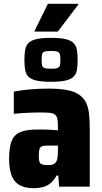

<svg xmlns="http://www.w3.org/2000/svg" viewBox="-20 -986 540 1014"><path d="M157 8Q113 8 84 -8Q55 -24 41.5 -58.5Q28 -93 28 -148Q28 -208 41.5 -241.5Q55 -275 87.5 -288.5Q120 -302 177 -302Q186 -302 198.5 -302Q211 -302 226 -301.5Q241 -301 256.5 -300Q272 -299 286 -298V-319Q286 -346 282.5 -360.5Q279 -375 268.5 -382Q258 -389 238 -390.5Q218 -392 185 -392Q163 -392 140 -391Q117 -390 95 -388.5Q73 -387 53 -385V-502Q92 -510 138.5 -514Q185 -518 237 -518Q295 -518 334 -510.5Q373 -503 397 -486.5Q421 -470 433.5 -445.5Q446 -421 450 -386.5Q454 -352 454 -308V0H292L288 -59H279Q264 -32 245.5 -17.5Q227 -3 204.5 2.5Q182 8 157 8ZM233 -114Q246 -114 254.5 -116Q263 -118 269.5 -123Q276 -128 279 -136Q283 -144 284.5 -158.5Q286 -173 286 -192V-217H231Q211 -217 201 -213Q191 -209 188 -197.5Q185 -186 185 -163Q185 -143 188 -132.5Q191 -122 201.5 -118Q212 -114 233 -114ZM249 -554Q201 -554 172.5 -560.5Q144 -567 130.5 -580.5Q117 -594 113 -616Q109 -638 109 -669Q109 -701 113 -723Q117 -745 130.5 -759Q144 -773 172.5 -779.5Q201 -786 249 -786Q298 -786 326 -779.5Q354 -773 368 -759Q382 -745 386 -723Q390 -701 390 -669Q390 -638 386 -616Q382 -594 368 -580.5Q354 -567 326 -560.5Q298 -554 249 -554ZM249 -623Q274 -623 284 -627Q294 -631 296.5 -641Q299 -651 299 -669Q299 -688 296.5 -698.5Q294 -709 284 -713Q274 -717 249 -717Q225 -717 214.5 -713Q204 -709 202 -698.5Q200 -688 200 -669Q200 -651 202 -641Q204 -631 214.5 -627Q225 -623 249 -623ZM163 -819V-824L233 -966H393V-961L285 -819Z"/></svg>

Font: Saira SemiCondensed ExtraBold
Style: Regular
Weight: 800
Width: 4
Designer: Hector Gatti with collaboration of the Omnibus-Type team
Foundry: Omnibus-Type
Version: Version 1.101